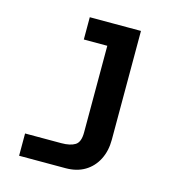

<svg xmlns="http://www.w3.org/2000/svg" viewBox="-108 -650 866 924"><g transform="rotate(15 325.0 -188.0)"><path d="M481 -554V-12Q481 44 459 87Q437 130 397 154Q357 178 301 178H70V67H250Q295 67 319 52Q343 37 343 -11V-554ZM226 -443V-554H412V-443Z"/></g></svg>

Font: Azeret Mono Thin SemiBold
Style: Regular
Weight: 600
Version: Version 1.002